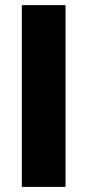

<svg xmlns="http://www.w3.org/2000/svg" viewBox="-20 -731 342 751"><path d="M236.3 0H65.4V-710.9H236.3Z"/></svg>

Font: Vazir Black
Style: Black
Weight: 900
Designer: Saber Rastikerdar
Foundry: Saber Rastikerdar
Version: Version 30.0.0